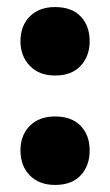

<svg xmlns="http://www.w3.org/2000/svg" viewBox="-20 -518 312 544"><path d="M136 6Q91 6 64.5 -21Q38 -48 38 -92Q38 -135 64.5 -161.5Q91 -188 136 -188Q183 -188 208.5 -161.5Q234 -135 234 -92Q234 -48 208.5 -21Q183 6 136 6ZM136 -304Q91 -304 64.5 -331.5Q38 -359 38 -401Q38 -445 64.5 -471.5Q91 -498 136 -498Q183 -498 208.5 -471.5Q234 -445 234 -401Q234 -359 208.5 -331.5Q183 -304 136 -304Z"/></svg>

Font: Nunito ExtraLight Black
Style: Regular
Weight: 900
Version: Version 3.602